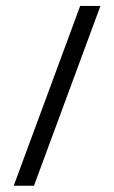

<svg xmlns="http://www.w3.org/2000/svg" viewBox="-20 -602 377 634"><path d="M244.7 -582.3H311.6L92.2 11.3H25.3Z"/></svg>

Font: Playfair Micro SmCond SmLight
Style: Regular
Weight: 360
Width: 4
Designer: Claus Eggers Sørensen
Foundry: Claus Eggers Sørensen
Version: Version 2.100;Glyphs 3.2 (3219)